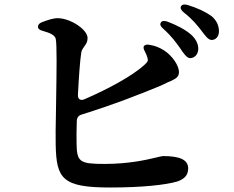

<svg xmlns="http://www.w3.org/2000/svg" viewBox="-20 -817 1040 855"><path d="M781 -604C798 -578 812 -559 826 -558C845 -558 862 -573 863 -599C863 -621 853 -642 833 -661C805 -686 767 -705 725 -721C710 -726 700 -724 696 -716C691 -708 695 -699 707 -689C745 -655 765 -626 781 -604ZM172 -679C204 -670 223 -661 228 -645C234 -622 232 -496 230 -373C230 -351 229 -329 229 -307C228 -255 227 -207 228 -173C231 -21 257 18 471 18C607 18 717 7 770 -9C795 -18 818 -32 818 -67C818 -107 778 -122 706 -122C701 -122 690 -119 673 -115C631 -105 553 -87 446 -87C334 -87 322 -96 321 -179C320 -201 321 -237 322 -279C323 -294 330 -303 344 -307C489 -352 610 -400 697 -436L724 -449C728 -451 732 -453 736 -454C759 -465 777 -472 777 -496C777 -523 750 -567 710 -593C689 -606 671 -613 648 -617C635 -620 627 -618 622 -613C617 -608 619 -598 626 -586C630 -578 634 -570 636 -562C641 -546 639 -543 622 -527C570 -480 467 -423 356 -375C338 -367 326 -376 327 -395C331 -471 336 -546 342 -584C344 -595 351 -604 358 -614C363 -621 370 -631 370 -647C370 -686 295 -734 240 -736C219 -737 193 -728 169 -719C155 -714 149 -707 149 -698C149 -689 156 -683 172 -679ZM798 -762C840 -729 857 -705 872 -687C894 -658 906 -640 922 -639C940 -639 955 -653 955 -678C955 -704 944 -727 921 -746C894 -765 858 -782 815 -795C800 -799 791 -797 786 -789C782 -781 786 -772 798 -762Z"/></svg>

Font: 寒蝉锦书宋Pro Soft
Style: Regular
Weight: 700
Designer: 寒蝉锦书宋{Warren} 思源宋体{Ryoko NISHIZUKA 西塚涼子 (kana & ideographs); Frank Grießhammer (Latin, Greek & Cyrillic); Wenlong ZHANG 
Foundry: Adobe & ChillType
Version: Version 2.000;Glyphs 3.1.1 (3135)